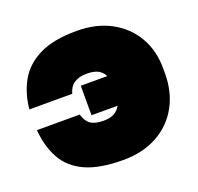

<svg xmlns="http://www.w3.org/2000/svg" viewBox="-103 -656 807 783"><g transform="rotate(-20 300.0 -265.0)"><path d="M305 15Q203 15 141.5 -13Q80 -41 50.5 -94Q21 -147 15 -220H201Q209 -190 228 -176.5Q247 -163 285 -163Q312 -163 330 -172.5Q348 -182 358 -201H245V-329H360Q351 -348 333 -357.5Q315 -367 285 -367Q251 -367 230 -353.5Q209 -340 201 -310H15Q21 -376 50.5 -429.5Q80 -483 141.5 -514Q203 -545 305 -545Q390 -545 453 -511Q516 -477 550.5 -417.5Q585 -358 585 -280V-260Q585 -178 550.5 -116Q516 -54 453 -19.5Q390 15 305 15Z"/></g></svg>

Font: Golos Text Black
Style: Regular
Weight: 900
Designer: A.Korolkova, Vitaly Kuzmin
Foundry: ParaType Ltd
Version: Version 2.004